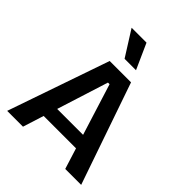

<svg xmlns="http://www.w3.org/2000/svg" viewBox="-246 -1037 1176 1176"><g transform="rotate(45 342.0 -449.5)"><path d="M22 0 250 -660H435L663 0H525L350 -559H336L159 0ZM143 -136V-225H559V-136ZM305 -734 201 -899H330L404 -734Z"/></g></svg>

Font: Bricolage Grotesque 96pt ExtraBold SemiBold
Style: Regular
Weight: 600
Version: Version 1.001;gftools[0.9.33.dev8+g029e19f]